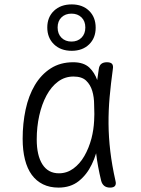

<svg xmlns="http://www.w3.org/2000/svg" viewBox="-20 -843 640 873"><path d="M246 10Q206 10 175.5 -5Q145 -20 124.5 -48Q104 -76 93.5 -117.5Q83 -159 83 -212Q83 -282 96.5 -345Q110 -408 138.5 -456Q167 -504 210.5 -532Q254 -560 313 -560Q360 -560 386 -536Q410 -513 422 -479Q425 -503 429 -528Q431 -545 440.5 -552.5Q450 -560 466 -560Q483 -560 489.5 -552.5Q496 -545 493 -528Q484 -463 478.5 -402Q473 -341 473.5 -280Q474 -219 481.5 -155.5Q489 -92 505 -21Q509 -6 503 2Q497 10 480.5 10Q464 10 454 2Q444 -6 440 -21Q424 -87 417 -146Q409 -119 397 -95Q375 -49 338 -19.5Q301 10 246 10ZM248 -55Q284 -55 313.5 -76.5Q343 -98 363.5 -133.5Q384 -169 396 -214Q406 -253 408 -294Q408 -309 409 -324Q409 -345 408 -367Q408 -401 399.5 -429.5Q391 -458 371.5 -476.5Q352 -495 314 -495Q275 -495 244 -472Q213 -449 191.5 -409Q170 -369 158.5 -317.5Q147 -266 147 -209Q147 -136 173 -95.5Q199 -55 248 -55ZM306 -612Q256 -612 225.5 -641.5Q195 -671 195 -718Q195 -765 225.5 -794Q256 -823 306 -823Q355 -823 385 -794Q415 -765 415 -717Q415 -670 385 -641Q355 -612 306 -612ZM305 -654Q333 -654 350.5 -671.5Q368 -689 368 -718Q368 -747 350.5 -764Q333 -781 305 -781Q277 -781 259.5 -764Q242 -747 242 -718Q242 -689 259.5 -671.5Q277 -654 305 -654Z"/></svg>

Font: Maple Mono NL ExtraLight
Style: Regular
Weight: 275
Monospace: yes
Designer: subframe7536
Version: Version 7.000